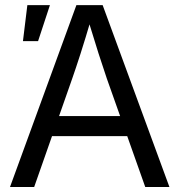

<svg xmlns="http://www.w3.org/2000/svg" viewBox="-20 -748 718 768"><path d="M20 0 285.6 -727.5H390.6L657.7 0H561L407.2 -434.1Q393.1 -475.1 374.3 -533.7Q355.5 -592.3 327.6 -684.1H348.1Q320.8 -591.3 301.8 -532.2Q282.7 -473.1 269 -434.1L116.7 0ZM154.8 -203.6V-283.7H522.9V-203.6ZM71.8 -583.5 89.4 -727.5H179.7L132.3 -583.5Z"/></svg>

Font: Inter 20pt
Style: Regular
Weight: 400
Version: Version 4.001;git-66647c0bb